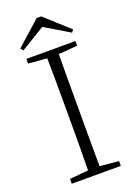

<svg xmlns="http://www.w3.org/2000/svg" viewBox="-170 -979 736 1045"><g transform="rotate(-20 198.0 -456.5)"><path d="M340 0V-28L231 -38C230 -103 230 -201 230 -333V-390C230 -523 230 -622 231 -687L340 -696V-723H56V-696L164 -687C165 -622 166 -523 166 -390V-333C166 -201 165 -103 164 -38L56 -28V0ZM197 -857 339 -772 350 -787 211 -913H185L44 -787L57 -772Z"/></g></svg>

Font: AllPunType ExtraLight
Style: Regular
Weight: 280
Version: 1.0